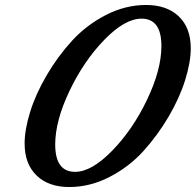

<svg xmlns="http://www.w3.org/2000/svg" viewBox="-20 -733 787 772"><path d="M747 -539Q747 -483 724.5 -411Q702 -339 658 -264Q614 -189 556.5 -125.5Q499 -62 420.5 -21.5Q342 19 258.5 19Q175 19 127 -27.5Q79 -74 79 -156Q79 -212 101.5 -284Q124 -356 168 -431Q212 -506 269.5 -569Q327 -632 405.5 -672.5Q484 -713 567.5 -713Q651 -713 699 -667Q747 -621 747 -539ZM629 -548Q629 -658 549 -658Q482 -658 399.5 -573Q317 -488 259.5 -367.5Q202 -247 202 -152Q202 -42 282 -42Q348 -42 431 -127Q514 -212 571.5 -332.5Q629 -453 629 -548Z"/></svg>

Font: Condiment
Style: Regular
Weight: 400
Designer: Angel Koziupa, Alejandro Paul
Foundry: Angel Koziupa, Alejandro Paul
Version: Version 1.001